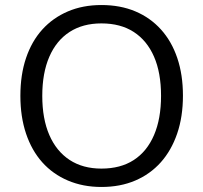

<svg xmlns="http://www.w3.org/2000/svg" viewBox="-20 -734 807 763"><path d="M383 9Q310 9 250 -16.5Q190 -42 148 -89Q106 -136 83.5 -203Q61 -270 61 -353Q61 -437 83.5 -503.5Q106 -570 148 -616.5Q190 -663 249.5 -688.5Q309 -714 383 -714Q458 -714 517.5 -689Q577 -664 619.5 -617Q662 -570 684.5 -503.5Q707 -437 707 -354Q707 -270 684 -203Q661 -136 619 -89Q577 -42 517.5 -16.5Q458 9 383 9ZM383 -64Q459 -64 511.5 -98Q564 -132 592 -197Q620 -262 620 -353Q620 -445 592 -509Q564 -573 511.5 -607Q459 -641 383 -641Q309 -641 256.5 -607Q204 -573 176 -508.5Q148 -444 148 -353Q148 -262 176 -197.5Q204 -133 256.5 -98.5Q309 -64 383 -64Z"/></svg>

Font: Nunito Sans 12pt ExtraLight 12pt
Style: Regular
Weight: 400
Version: Version 3.101;gftools[0.9.27]